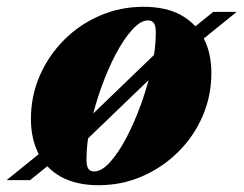

<svg xmlns="http://www.w3.org/2000/svg" viewBox="-68 -530 717 565"><path d="M354 -510Q420 -510 464.2 -485.8Q508.5 -461.5 531.2 -417.8Q554 -374 554 -315Q554 -247.5 528 -187.8Q502 -128 456 -82.5Q410 -37 350 -11Q290 15 222.5 15Q157 15 112.5 -9.2Q68 -33.5 45.5 -77.5Q23 -121.5 23 -180Q23 -247.5 49 -307.2Q75 -367 120.8 -412.8Q166.5 -458.5 226.5 -484.2Q286.5 -510 354 -510ZM209.5 -25.5Q231 -25.5 255.8 -52.8Q280.5 -80 304.2 -125.2Q328 -170.5 347.5 -224.8Q367 -279 378.8 -333.5Q390.5 -388 390.5 -433Q390.5 -455 384.5 -462.5Q378.5 -470 367.5 -470Q346 -470 321 -442.5Q296 -415 272.2 -369.8Q248.5 -324.5 229.2 -270.2Q210 -216 198.2 -161.8Q186.5 -107.5 186.5 -62Q186.5 -40.5 192.2 -33Q198 -25.5 209.5 -25.5ZM559.5 -495H628.5L498 -389.5L452.5 -374.5L153 -86L102 -65.5L20.5 0H-48.5L82 -105.5L128 -120.5L427.5 -409L478.5 -429.5Z"/></svg>

Font: Newsreader 60pt ExtraBold
Style: Italic
Weight: 800
Italic angle: -17°
Designer: Hugues Gentile
Foundry: Production Type
Version: Version 1.003